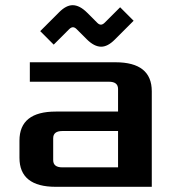

<svg xmlns="http://www.w3.org/2000/svg" viewBox="-20 -720 670 740"><path d="M55 -112V-178Q55 -290 195 -290H435V-377Q435 -405 400 -405H95V-480H425Q565 -480 565 -368V0H195Q55 0 55 -112ZM185 -103Q185 -75 220 -75H435V-215H220Q185 -215 185 -187ZM135 -600 208 -673Q235 -700 260 -700Q287 -700 316 -671L355 -632Q362 -625 369 -625Q376 -625 384 -633L443 -692L495 -640L422 -567Q395 -540 370 -540Q343 -540 314 -569L275 -608Q268 -615 261 -615Q254 -615 246 -607L187 -548Z"/></svg>

Font: Xolonium
Style: Regular
Weight: 400
Designer: Severin Meyer
Version: Version 4.2